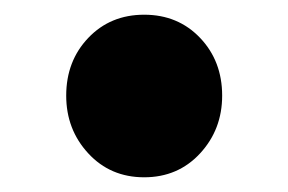

<svg xmlns="http://www.w3.org/2000/svg" viewBox="-20 -227 391 261"><path d="M176 14Q130 14 100 -18.5Q70 -51 70 -97Q70 -144 100 -175.5Q130 -207 176 -207Q222 -207 252 -175.5Q282 -144 282 -97Q282 -51 252 -18.5Q222 14 176 14Z"/></svg>

Font: Source Han Sans SC Heavy
Style: Regular
Weight: 900
Designer: Ryoko NISHIZUKA Ë•øÂ°öÊ∂ºÂ≠ê (kana, bopomofo & ideographs); Paul D. Hunt (Latin, Greek & Cyrillic); Sandoll Communicatio
Foundry: Adobe
Version: Version 2.004;hotconv 1.0.118;makeotfexe 2.5.65603